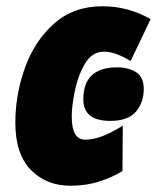

<svg xmlns="http://www.w3.org/2000/svg" viewBox="-20 -583 501 613"><path d="M371 -37 372 -182Q302 -137 252 -137Q209 -137 209 -211Q209 -244 219 -293Q229 -342 251.5 -380Q274 -418 312 -418Q333 -418 355.5 -409Q378 -400 397 -388L461 -522Q389 -563 307 -563Q215 -563 153 -508Q91 -453 60 -367.5Q29 -282 29 -191Q29 -91 78.5 -40.5Q128 10 205 10Q255 10 297 -3.5Q339 -17 371 -37ZM439 -299Q439 -337 414.5 -352.5Q390 -368 354 -368Q246 -368 246 -266Q246 -197 332 -197Q389 -197 414 -226.5Q439 -256 439 -299Z"/></svg>

Font: Noto Sans Display SemiCondensed Black
Style: Italic
Weight: 900
Width: 4
Designer: Monotype Design team
Foundry: Monotype Imaging Inc.
Version: 1.000